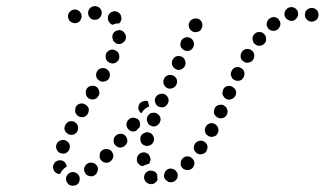

<svg xmlns="http://www.w3.org/2000/svg" viewBox="-20 -588 1065 630"><path d="M238 12Q243 4 241 -5Q241 -6 241 -6Q241 -7 241 -8Q239 -11 237 -15Q236 -16 235 -17Q234 -18 232 -19Q228 -22 224 -23Q220 -24 215 -23Q206 -21 201 -14Q195 -6 197 3Q198 8 200 11Q203 15 206 18Q210 20 214 21Q219 22 223 21Q233 20 238 12ZM490 11Q487 14 483 15Q479 17 474 16Q470 16 466 14Q457 10 454 1Q451 -7 455 -16Q457 -20 460 -23Q464 -26 468 -27Q472 -29 476 -28Q481 -28 485 -26Q489 -25 491 -22Q494 -19 496 -15Q496 -12 496 -9Q496 -5 497 -1Q497 0 497 2Q496 3 496 4Q494 8 490 11ZM562 -5Q565 -13 561 -22Q561 -22 561 -23Q561 -23 560 -23Q559 -25 557 -28Q555 -30 553 -31Q551 -33 548 -33Q544 -35 540 -35Q535 -35 531 -33Q523 -29 520 -20Q516 -11 520 -3Q522 1 526 4Q529 7 533 9Q537 10 542 10Q546 10 550 8Q559 4 562 -5ZM298 -21Q300 -25 301 -29Q302 -33 301 -38Q299 -42 297 -46Q291 -53 282 -54Q273 -56 265 -50Q258 -44 256 -35Q255 -26 261 -18Q266 -11 276 -10Q285 -8 292 -14Q296 -17 298 -21ZM154 -38Q154 -43 155 -47Q157 -51 160 -55Q163 -58 167 -60Q171 -62 175 -62Q184 -63 191 -57Q198 -51 199 -41Q199 -41 199 -41Q199 -41 199 -41Q197 -40 195 -39Q188 -34 182 -26Q179 -22 177 -17Q168 -17 161 -23Q155 -29 154 -38ZM616 -44Q618 -48 618 -52Q618 -57 616 -61Q614 -65 611 -68Q604 -75 595 -75Q586 -75 579 -68Q573 -62 573 -52Q572 -43 579 -36Q586 -30 595 -30Q604 -30 611 -36Q614 -39 616 -44ZM430 -57Q429 -61 429 -66Q429 -75 436 -82Q443 -88 452 -88Q457 -88 461 -86Q465 -84 468 -81Q471 -77 472 -73Q474 -69 474 -64Q474 -61 472 -57Q471 -53 468 -50Q464 -50 460 -48Q454 -46 449 -43Q445 -43 441 -45Q438 -47 435 -50Q432 -53 430 -57ZM350 -68Q352 -72 352 -77Q352 -81 350 -85Q348 -90 345 -93Q339 -99 329 -99Q320 -99 313 -93Q310 -90 308 -86Q307 -81 307 -77Q307 -72 308 -68Q310 -64 313 -61Q320 -54 329 -54Q339 -54 345 -61Q348 -64 350 -68ZM660 -99Q661 -103 661 -107Q660 -112 658 -116Q655 -119 652 -122Q648 -125 644 -126Q640 -127 635 -126Q631 -126 627 -123Q623 -121 620 -117Q615 -109 616 -100Q618 -91 625 -86Q629 -83 633 -82Q638 -81 642 -82Q647 -83 650 -85Q654 -87 657 -91Q659 -95 660 -99ZM167 -96Q162 -104 165 -113Q166 -117 169 -121Q172 -124 176 -126Q180 -128 185 -129Q189 -129 193 -128Q202 -125 207 -117Q211 -109 208 -100Q207 -95 204 -92Q201 -88 197 -86Q195 -85 192 -84Q189 -84 186 -84Q183 -84 181 -85Q180 -85 180 -85Q180 -85 180 -85Q171 -87 167 -96ZM397 -120Q398 -124 398 -128Q397 -133 395 -137Q393 -141 390 -144Q383 -150 374 -149Q364 -148 358 -141Q355 -138 354 -134Q352 -129 353 -125Q353 -120 355 -116Q357 -112 361 -109Q368 -103 377 -104Q386 -105 392 -112Q395 -115 397 -120ZM443 -120Q439 -129 441 -138Q442 -142 445 -146Q448 -149 452 -151Q456 -153 460 -154Q464 -155 469 -153Q478 -151 482 -143Q487 -135 485 -126Q483 -121 481 -118Q478 -114 474 -112Q471 -110 467 -110Q464 -109 460 -109Q459 -110 458 -110Q458 -110 457 -110Q457 -110 457 -110Q448 -112 443 -120ZM697 -159Q697 -163 696 -167Q695 -172 692 -175Q689 -179 685 -181Q677 -186 668 -183Q659 -180 655 -172Q653 -168 652 -164Q652 -159 653 -155Q654 -151 657 -147Q660 -144 663 -142Q672 -137 681 -140Q690 -142 694 -150Q696 -154 697 -159ZM192 -162Q190 -171 195 -179Q197 -183 201 -186Q204 -189 209 -190Q213 -191 217 -190Q222 -190 226 -187Q230 -185 232 -181Q235 -178 236 -173Q237 -169 236 -165Q236 -160 233 -156Q229 -149 222 -147Q214 -144 207 -147Q205 -147 203 -148Q203 -148 203 -148Q203 -148 203 -149Q195 -153 192 -162ZM412 -157Q408 -158 404 -161Q397 -167 395 -176Q394 -185 399 -192V-193Q402 -196 406 -199Q410 -201 414 -202Q418 -202 423 -201Q427 -200 431 -198Q438 -193 439 -185Q441 -176 437 -169Q431 -165 427 -159Q426 -158 424 -158Q423 -157 421 -157Q417 -156 412 -157ZM464 -187Q467 -178 476 -175Q480 -173 485 -173Q489 -173 493 -175Q497 -177 500 -180Q504 -184 505 -188Q507 -192 507 -197Q507 -201 505 -205Q503 -209 500 -212Q496 -215 492 -217Q488 -219 484 -218Q479 -218 475 -217Q471 -215 468 -211Q465 -208 463 -204Q460 -195 464 -187ZM727 -221Q727 -226 725 -230Q724 -234 721 -237Q717 -241 713 -243Q705 -246 696 -243Q687 -240 684 -231Q682 -227 682 -223Q681 -218 683 -214Q685 -210 688 -207Q691 -203 695 -202Q703 -198 712 -201Q721 -204 725 -213Q726 -217 727 -221ZM227 -229Q226 -225 227 -220Q228 -216 231 -213Q233 -209 237 -207Q245 -202 254 -204Q263 -206 268 -214V-215Q270 -218 271 -223Q272 -227 271 -232Q270 -236 267 -239Q264 -243 260 -245Q252 -250 243 -248Q234 -246 229 -238Q227 -234 227 -229ZM434 -231Q433 -240 438 -248Q443 -254 451 -256Q458 -259 466 -255Q466 -248 469 -242Q469 -240 470 -239Q468 -238 466 -237Q457 -233 451 -226Q447 -222 444 -216Q444 -216 444 -216Q444 -216 444 -216Q436 -222 434 -231ZM490 -250Q493 -241 501 -238Q506 -236 510 -236Q515 -235 519 -237Q523 -239 526 -242Q529 -245 531 -249Q535 -257 532 -266Q528 -275 520 -279Q511 -282 503 -279Q494 -276 490 -267Q486 -259 490 -250ZM755 -283Q755 -287 753 -292Q752 -296 748 -299Q745 -302 741 -304Q733 -308 724 -305Q715 -302 712 -293Q710 -289 710 -284Q709 -280 711 -276Q713 -272 716 -268Q719 -265 723 -263Q731 -259 740 -263Q749 -266 752 -274H753Q754 -279 755 -283ZM262 -279Q264 -270 271 -265Q275 -263 279 -262Q283 -261 288 -262Q292 -263 296 -265Q300 -268 302 -272Q302 -272 302 -272Q303 -272 303 -273Q308 -281 305 -290Q303 -299 295 -304Q287 -308 278 -306Q269 -304 264 -296Q260 -288 262 -279ZM516 -320Q516 -316 517 -312Q519 -308 522 -304Q525 -301 529 -299Q538 -295 546 -299Q555 -302 559 -311Q561 -315 561 -319Q561 -324 560 -328Q558 -332 555 -335Q552 -339 548 -340Q539 -344 531 -341Q522 -338 518 -329Q516 -325 516 -320ZM296 -336Q299 -327 307 -323Q315 -318 324 -321Q333 -323 338 -331Q342 -339 340 -348Q337 -357 329 -362Q321 -366 312 -364Q303 -362 299 -354L298 -353Q294 -345 296 -336ZM782 -344Q783 -348 781 -352Q780 -357 777 -360Q774 -363 770 -365Q762 -370 753 -367Q744 -364 740 -355Q740 -355 740 -355Q740 -355 740 -355Q738 -351 737 -346Q737 -342 739 -338Q740 -333 743 -330Q746 -327 750 -325Q759 -321 768 -324Q776 -327 780 -336Q782 -340 782 -344ZM544 -382Q544 -378 545 -374Q547 -370 550 -366Q553 -363 557 -361Q565 -357 574 -360Q583 -364 587 -372Q589 -376 589 -381Q589 -385 587 -390Q586 -394 583 -397Q580 -400 576 -402Q567 -406 558 -403Q550 -399 546 -391Q546 -391 546 -391Q546 -391 546 -391Q544 -387 544 -382ZM328 -394Q331 -386 340 -382Q348 -378 357 -381Q366 -385 370 -393Q373 -402 370 -411Q367 -419 358 -423Q350 -427 341 -424Q332 -420 328 -412Q325 -403 328 -394ZM811 -393Q816 -401 814 -410Q812 -419 804 -424Q796 -429 787 -427Q778 -425 773 -417V-416Q768 -409 770 -399Q772 -390 780 -386Q784 -383 789 -382Q793 -382 797 -383Q802 -384 805 -386Q809 -389 811 -393ZM572 -444Q571 -440 573 -435Q574 -431 578 -428Q581 -425 585 -423Q593 -419 602 -422Q611 -425 614 -434H615Q618 -443 615 -451Q612 -460 603 -464Q595 -468 586 -464Q577 -461 574 -453Q574 -454 574 -453Q574 -453 574 -453V-452Q572 -448 572 -444ZM853 -461Q853 -470 847 -476Q846 -477 846 -477Q846 -477 845 -477Q845 -478 845 -478Q838 -484 828 -483Q819 -482 813 -474Q807 -467 809 -458Q810 -448 817 -443Q824 -437 833 -438Q843 -439 848 -446H849Q854 -453 853 -461ZM349 -462Q348 -466 349 -471Q350 -480 358 -485Q366 -490 375 -489Q384 -487 389 -479Q395 -471 393 -462Q392 -458 390 -454Q387 -450 383 -448Q380 -445 375 -444Q371 -443 366 -444Q366 -444 365 -444Q365 -445 365 -445Q364 -445 362 -445Q359 -447 357 -449Q354 -451 352 -454Q350 -458 349 -462ZM599 -506Q599 -501 601 -497Q602 -493 605 -490Q609 -486 613 -484Q621 -481 630 -484Q639 -487 642 -496Q646 -504 643 -513Q640 -522 631 -526Q623 -529 614 -526Q605 -523 601 -514Q599 -510 599 -506ZM899 -503Q901 -510 899 -517Q897 -520 895 -523Q895 -523 895 -523Q895 -524 895 -524Q889 -531 879 -532Q870 -532 863 -526Q856 -520 855 -511Q854 -502 860 -495Q863 -491 867 -489Q871 -487 876 -487Q880 -486 884 -488Q889 -489 892 -492Q897 -497 899 -503ZM342 -511Q335 -517 334 -526Q333 -535 338 -542Q341 -546 345 -548Q349 -550 353 -551Q358 -552 362 -550Q366 -549 370 -546Q377 -541 378 -531Q380 -522 374 -515Q373 -514 372 -513Q372 -512 371 -511Q367 -511 363 -511Q356 -510 351 -507Q348 -507 346 -508Q344 -509 342 -511ZM241 -518Q238 -515 234 -514V-513Q230 -512 225 -512Q221 -512 217 -514Q212 -515 209 -519Q206 -522 205 -526Q203 -530 203 -535Q203 -539 205 -543Q206 -547 210 -550Q213 -554 217 -555Q226 -559 234 -555Q243 -551 246 -543Q246 -543 247 -542Q247 -542 247 -542Q247 -538 248 -534Q248 -532 247 -530Q247 -528 246 -526Q244 -521 241 -518ZM1014 -520Q1022 -525 1024 -532Q1027 -541 1023 -550Q1019 -558 1010 -561Q1009 -561 1008 -561Q1008 -562 1007 -562Q998 -563 990 -558Q982 -553 981 -544Q979 -534 984 -527Q990 -519 999 -517Q1007 -516 1014 -520ZM942 -520Q933 -518 925 -523Q917 -527 914 -536Q912 -545 916 -553Q921 -561 930 -564Q939 -566 947 -562Q955 -557 958 -548Q958 -548 958 -547Q958 -546 958 -546Q958 -541 958 -537Q956 -531 952 -527Q948 -522 942 -520ZM291 -523Q281 -523 275 -530Q269 -537 269 -546Q269 -555 276 -562Q283 -568 292 -568Q302 -567 308 -561Q314 -554 314 -545Q313 -543 313 -541Q312 -538 311 -535Q308 -529 303 -526Q297 -523 291 -523Z"/></svg>

Font: FRB American Cursive Guidelines Dotted Extrabold
Style: Bold Italic
Weight: 800
Italic angle: -25°
Version: Version 2.0;Modular Font Editor K font №1